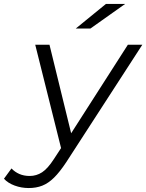

<svg xmlns="http://www.w3.org/2000/svg" viewBox="-125 -751 739 970"><path d="M20 199Q-17 199 -51 186.5Q-85 174 -105 152L-67 100Q-50 118 -27 128Q-4 138 25 138Q59 138 87.5 119.5Q116 101 147 53L200 -28L209 -38L521 -525H594L210 68Q177 118 148 146.5Q119 175 88.5 187Q58 199 20 199ZM188 15 53 -525H125L243 -43ZM258 -607 410 -731H507L332 -607Z"/></svg>

Font: MOST Montserrat
Style: Italic
Weight: 400
Italic angle: -11.3°
Designer: Julieta Ulanovsky
Foundry: Julieta Ulanovsky
Version: Version 8.000;March 11, 2024;FontCreator 15.0.0.2926 64-bit